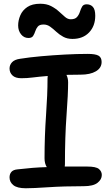

<svg xmlns="http://www.w3.org/2000/svg" viewBox="-20 -995 594 1026"><path d="M118 11Q72 11 51.5 -5.5Q31 -22 31 -47Q31 -65 41 -76.5Q51 -88 74 -90Q116 -95 154 -98Q192 -101 230 -102Q218 -121 218 -149Q218 -267 226 -379Q234 -491 234 -576Q234 -584 235 -589Q186 -585 155.5 -581Q125 -577 94 -577Q62 -577 46.5 -592Q31 -607 31 -629Q31 -648 44.5 -662.5Q58 -677 88 -681Q138 -689 200 -694.5Q262 -700 326.5 -703.5Q391 -707 449 -707Q490 -707 506.5 -697.5Q523 -688 523 -664Q523 -632 492.5 -614Q462 -596 410 -596Q370 -596 335 -595Q344 -577 344 -555Q344 -493 335.5 -379Q327 -265 327 -117Q327 -110 326 -105Q354 -105 383.5 -105Q413 -105 446 -105Q493 -105 508.5 -92Q524 -79 524 -60Q524 -36 501 -18Q478 0 427 0Q321 0 239 5.5Q157 11 118 11ZM132 -792Q108 -792 92.5 -811.5Q77 -831 77 -859Q77 -886 88.5 -913Q100 -940 126 -957.5Q152 -975 195 -975Q229 -975 253 -962.5Q277 -950 295 -933.5Q313 -917 327.5 -904.5Q342 -892 358 -892Q381 -892 391.5 -904Q402 -916 407 -932Q412 -948 419 -960Q426 -972 443 -972Q464 -972 476.5 -958Q489 -944 489 -911Q489 -856 456 -821.5Q423 -787 367 -787Q339 -787 318 -798.5Q297 -810 280.5 -825.5Q264 -841 248 -852.5Q232 -864 213 -864Q191 -864 182 -853Q173 -842 168.5 -828Q164 -814 157 -803Q150 -792 132 -792Z"/></svg>

Font: Shantell Sans Normal
Style: Regular
Weight: 500
Designer: Stephen Nixon, Anya Danilova, Shantell Martin
Foundry: Arrow Type
Version: Version 1.009;[a7da0bfa3]